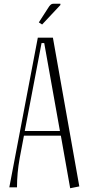

<svg xmlns="http://www.w3.org/2000/svg" viewBox="-20 -1001 475 1026"><path d="M302.7 -974.1 205.1 -870.1 187.5 -881.3 227.5 -943.4Q230 -947.3 235.4 -955.6Q240.7 -963.9 242.7 -966.8Q244.6 -969.7 248.8 -973.9Q252.9 -978 257.1 -979.5Q261.2 -981 266.6 -981H302.7ZM300.3 -300.8 216.3 -771H202.1L112.3 -300.8ZM403.8 -4.9 355 4.9 305.2 -275.9H107.9L85 -154.8Q70.8 -75.7 70.8 0H29.8L182.1 -799.8H262.7Z"/></svg>

Font: Reswysokr
Style: Regular
Weight: 500
Version: Version 0.984